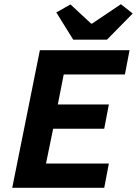

<svg xmlns="http://www.w3.org/2000/svg" viewBox="-20 -890 649 910"><path d="M38 0 169 -652H594L572 -537H282L254 -395H496L474 -280H232L198 -115H496L474 0ZM327 -702 247 -831 314 -869 412 -778H416L553 -870L609 -826L487 -702Z"/></svg>

Font: Source Code Pro
Style: Bold Italic
Weight: 700
Italic angle: -11°
Monospace: yes
Designer: Paul D. Hunt, Teo Tuominen
Foundry: Adobe Systems Incorporated
Version: Version 1.050;PS 1.000;hotconv 16.6.51;makeotf.lib2.5.65220